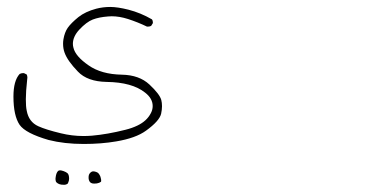

<svg xmlns="http://www.w3.org/2000/svg" viewBox="-20 -257 1040 544"><path d="M18.1 16.6Q18.1 70.8 35.6 96.7Q52.2 120.6 117.7 139.6Q162.1 150.9 217.3 150.9Q267.1 150.9 309.6 143.6Q364.7 134.3 393.6 113.3Q431.6 85.9 436.5 65.4Q439 53.7 439 43.9Q439 34.2 437 26.4Q432.6 9.8 403.3 -17.6Q374.5 -44.4 325.7 -45.4Q267.1 -46.4 231 -71.8Q193.4 -97.7 188 -122.1Q186.5 -127.4 186.5 -132.8Q186.5 -153.3 204.6 -172.9Q225.1 -194.8 242.9 -201.7Q260.7 -208.5 286.6 -210.4Q291.5 -210.9 296.4 -210.9Q318.4 -210.9 342.8 -203.1Q370.1 -194.3 396.5 -181.6Q397.5 -181.6 398.9 -181.6Q404.3 -181.6 408.2 -183.6L413.1 -191.4Q413.1 -192.9 413.1 -193.4Q413.1 -193.8 413.1 -194.3Q413.1 -194.8 412.8 -195.8Q412.6 -196.8 412.6 -197.5Q412.6 -198.2 412.1 -199.2Q411.6 -200.7 410.6 -202.1Q378.4 -220.7 344.2 -229.5Q313 -237.3 292.5 -237.3Q272 -237.3 252.9 -232.4Q221.7 -224.1 202.1 -208.5Q181.6 -191.9 171.9 -178.2Q163.1 -165.5 159.7 -145.5Q158.7 -139.2 158.7 -133.3Q158.7 -119.1 163.1 -107.4Q171.4 -84.5 200.7 -54.2Q227.5 -25.9 282.2 -24.9Q354.5 -23.9 391.1 5.4Q412.6 22 412.6 43.5Q412.6 54.2 407.2 64Q396 85.9 369.6 98.6Q354.5 106 335 110.8Q284.7 123.5 240.7 127.4Q228.5 128.4 216.3 128.4Q184.1 128.4 152.3 120.6Q109.9 110.4 88.4 100.6Q61.5 88.4 55.7 56.6Q53.2 45.4 53.2 24.2Q53.2 2.9 57.1 -32.7Q57.6 -35.6 57.6 -37.1Q57.6 -42 55.7 -45.9L47.9 -49.8Q46.9 -49.8 44.9 -49.8Q40 -49.8 35.6 -47.4Q18.1 -28.3 18.1 16.6ZM246.6 263.2Q250.5 263.2 254.4 262.7Q262.2 261.2 265.6 258.3Q266.6 257.8 266.6 255.9Q266.6 253.9 266.6 252.9Q266.6 252 266.1 250Q265.6 248 265.1 245.8Q264.6 243.7 263.9 241.9Q263.2 240.2 262.2 238.8Q258.8 231.9 252 230Q248 228.5 244.1 228.5Q239.7 228.5 235.4 232.9Q231 237.3 231 245.1Q231 248 231.2 250.2Q231.4 252.4 232.4 254.4Q235.4 263.2 246.6 263.2ZM137.2 250Q137.2 256.8 140.1 259.8Q143.1 262.7 147.7 264.6Q152.3 266.6 161.6 266.6Q164.6 266.6 167.5 265.6Q170.4 264.6 171.4 263.7Q172.4 262.7 172.9 261.2Q175.8 254.9 175.8 249.5Q175.8 238.3 171.4 233.9Q167.5 230.5 160.6 228Q153.8 225.6 150.4 225.6Q146.5 225.6 144.5 227.5Q139.2 232.9 137.7 245.1Q137.2 247.6 137.2 250Z"/></svg>

Font: NaikaiFont
Style: ExtraLight
Weight: 200
Version: Version 1.89